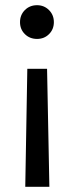

<svg xmlns="http://www.w3.org/2000/svg" viewBox="-20 -510 281 731"><path d="M121.1 -490.2Q147.9 -490.2 166.5 -471.7Q185.1 -453.1 185.1 -425.8Q185.1 -398.4 166.7 -380.1Q148.4 -361.8 121.1 -361.8Q93.3 -361.8 74.7 -380.1Q56.2 -398.4 56.2 -425.8Q56.2 -453.1 74.7 -471.7Q93.3 -490.2 121.1 -490.2ZM159.2 -248 168 201.2H76.2L84 -248Z"/></svg>

Font: Fira Sans Book
Style: Regular
Weight: 350
Designer: Carrois Corporate & Edenspiekermann AG
Foundry: Carrois Corporate GbR & Edenspiekermann AG
Version: Version 4.203;PS 004.203;hotconv 1.0.88;makeotf.lib2.5.64775